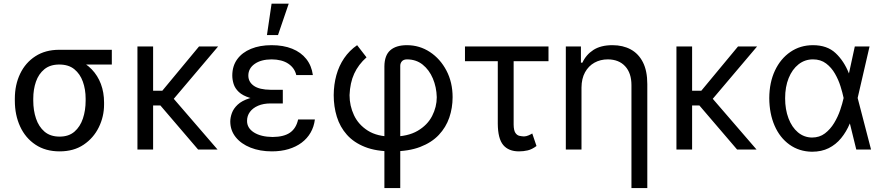

<svg xmlns="http://www.w3.org/2000/svg" viewBox="-20 -792 4685 1017"><path d="M58.6 -258.8V-269.5Q58.6 -342.8 86.7 -401.4Q114.7 -460 167.5 -494.1Q220.2 -528.3 293.9 -528.3Q309.6 -526.9 322.8 -517.6Q335.9 -508.3 351.8 -496.3Q367.7 -484.4 391.6 -474.6Q435.1 -457 466.3 -424.3Q497.6 -391.6 514.4 -347.2Q531.2 -302.7 531.2 -249V-238.3Q531.2 -174.8 503.4 -117.9Q475.6 -61 423.1 -25.6Q370.6 9.8 295.9 9.8Q221.2 9.8 168 -25.6Q114.7 -61 86.7 -121.8Q58.6 -182.6 58.6 -258.8ZM156.2 -269.5V-258.8Q156.2 -207.5 170.7 -164.3Q185.1 -121.1 215.8 -94.7Q246.6 -68.4 295.9 -68.4Q344.2 -68.4 374.5 -94.7Q404.8 -121.1 419.2 -164.3Q433.6 -207.5 433.6 -258.8V-269.5Q433.6 -318.4 418.9 -359.4Q404.3 -400.4 373.8 -425.3Q343.3 -450.2 293.9 -450.2Q245.6 -450.2 215.1 -425.3Q184.6 -400.4 170.4 -359.4Q156.2 -318.4 156.2 -269.5ZM572.3 -528.3V-450.2H293.9V-528.3Z M791 -545.9V0H708V-545.9ZM1135.3 -545.9 870.6 -233.4H757.8V-311.5H839.8L1034.2 -545.9ZM1029.3 0 826.2 -237.3 867.7 -306.6 1132.3 0Z M1404.8 -284.2H1478V-244.1H1413.6Q1375 -244.1 1346.9 -231.9Q1318.8 -219.7 1303.7 -199Q1288.6 -178.2 1288.6 -152.3Q1288.1 -113.8 1325.4 -90.3Q1362.8 -66.9 1424.3 -66.4Q1483.9 -66.9 1516.4 -89.6Q1548.8 -112.3 1559.1 -159.2H1647.9Q1643.1 -120.6 1625.2 -89.6Q1607.4 -58.6 1577.9 -36.4Q1548.3 -14.2 1508.5 -2.2Q1468.8 9.8 1420.4 9.8Q1356.9 9.8 1307.1 -10Q1257.3 -29.8 1228.8 -65.2Q1200.2 -100.6 1199.7 -147.5Q1199.7 -169.4 1208.3 -193.1Q1216.8 -216.8 1238.8 -237.5Q1260.7 -258.3 1301 -271.2Q1341.3 -284.2 1404.8 -284.2ZM1478 -261.7H1404.8Q1342.3 -261.7 1303.7 -273.7Q1265.1 -285.6 1244.9 -304.9Q1224.6 -324.2 1217.5 -347.2Q1210.4 -370.1 1210.4 -391.6Q1210.4 -442.4 1236.6 -478.3Q1262.7 -514.2 1309.6 -533.4Q1356.4 -552.7 1418.5 -552.7Q1481 -552.7 1527.6 -533.9Q1574.2 -515.1 1602.3 -479.7Q1630.4 -444.3 1637.2 -394.5H1549.3Q1540.5 -432.1 1507.1 -454.6Q1473.6 -477.1 1418.5 -477.5Q1362.3 -477.1 1328.9 -453.4Q1295.4 -429.7 1295.4 -391.6Q1295.4 -357.9 1324.7 -337.4Q1354 -316.9 1413.6 -316.4H1478ZM1394 -606.4 1418.5 -772.5H1509.3L1452.6 -606.4Z M2016.1 204.1V-440.4Q2016.6 -499 2047.4 -525.9Q2078.1 -552.7 2135.3 -552.7Q2202.1 -552.7 2257.1 -516.6Q2312 -480.5 2344.7 -418.2Q2377.4 -356 2377.4 -277.3Q2377.4 -220.7 2359.9 -169.2Q2342.3 -117.7 2304.4 -77.4Q2266.6 -37.1 2205.6 -13.7Q2144.5 9.8 2057.1 9.8Q1972.2 9.8 1913.1 -13.7Q1854 -37.1 1817.4 -78.4Q1780.8 -119.6 1764.2 -173.6Q1747.6 -227.5 1747.6 -288.1Q1748 -344.2 1761.7 -393.8Q1775.4 -443.4 1803 -483.9Q1830.6 -524.4 1871.6 -552.7L1921.4 -488.3Q1878.4 -450.2 1856.2 -401.9Q1834 -353.5 1831.5 -288.1Q1831.5 -231.9 1855 -181.9Q1878.4 -131.8 1928.2 -100.1Q1978 -68.4 2057.1 -68.4Q2139.6 -68.4 2191.9 -98.9Q2244.1 -129.4 2268.8 -177.5Q2293.5 -225.6 2293.5 -277.3Q2292 -331.1 2272.7 -376.5Q2253.4 -421.9 2218.8 -449.7Q2184.1 -477.5 2135.3 -477.5Q2117.2 -477.1 2108.6 -467Q2100.1 -457 2100.1 -443.4V204.1Z M2885.3 -545.9V-467.8H2442.9V-545.9ZM2616.7 -545.9H2700.7V-131.8Q2701.2 -101.1 2710 -88.1Q2718.8 -75.2 2731.4 -72.5Q2744.1 -69.8 2755.4 -69.3Q2768.1 -69.8 2779.8 -75Q2791.5 -80.1 2799.3 -85L2821.8 -18.6Q2797.4 -0.5 2775.1 4.6Q2752.9 9.8 2729 9.8Q2673.8 9.8 2645.5 -23.9Q2617.2 -57.6 2616.7 -136.7Z M3060.1 -328.1V0H2977.1V-545.9H3057.1V-460H3064.9Q3084 -502 3123 -527.3Q3162.1 -552.7 3224.1 -552.7Q3279.3 -552.7 3320.8 -530.3Q3362.3 -507.8 3385.5 -462.2Q3408.7 -416.5 3408.7 -346.7V204.1H3324.7V-340.8Q3324.7 -404.8 3291.5 -440.9Q3258.3 -477.1 3199.7 -477.5Q3160.2 -477.5 3128.7 -460Q3097.2 -442.4 3078.9 -409.2Q3060.5 -376 3060.1 -328.1Z M3646 -545.9V0H3563V-545.9ZM3990.2 -545.9 3725.6 -233.4H3612.8V-311.5H3694.8L3889.2 -545.9ZM3884.3 0 3681.2 -237.3 3722.7 -306.6 3987.3 0Z M4281.2 11.7Q4212.9 10.7 4161.9 -25.9Q4110.8 -62.5 4083 -126.2Q4055.2 -189.9 4054.7 -272.5Q4055.2 -355 4084.7 -418Q4114.3 -481 4166.5 -516.8Q4218.8 -552.7 4286.1 -552.7Q4361.3 -552.7 4406 -510.7Q4450.7 -468.8 4476.6 -403.3H4509.8L4522.5 -274.4L4593.8 0H4515.6L4448.2 -274.4Q4442.9 -300.3 4432.1 -334.7Q4421.4 -369.1 4402.8 -401.6Q4384.3 -434.1 4355.7 -455.8Q4327.1 -477.5 4286.1 -477.5Q4243.2 -477.5 4209.7 -451.2Q4176.3 -424.8 4157.5 -378.4Q4138.7 -332 4138.7 -271.5Q4138.7 -212.4 4156.5 -165.3Q4174.3 -118.2 4206.5 -91.1Q4238.8 -64 4281.2 -63.5Q4320.8 -63.5 4349.6 -85.4Q4378.4 -107.4 4398.4 -140.6Q4418.5 -173.8 4430.4 -209.2Q4442.4 -244.6 4448.2 -271.5L4507.8 -545.9H4585.9L4522.5 -271.5L4509.8 -137.7H4481.4Q4462.9 -93.8 4435.3 -60.1Q4407.7 -26.4 4369.6 -7.3Q4331.5 11.7 4281.2 11.7Z"/></svg>

Font: Inter
Style: Regular
Weight: 400
Designer: Rasmus Andersson
Foundry: rsms
Version: Version 4.000;git-8c9346024